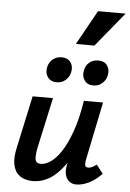

<svg xmlns="http://www.w3.org/2000/svg" viewBox="-59 -926 662 978"><g transform="rotate(5 271.5 -436.5)"><path d="M147 9Q126 9 104.5 2.5Q83 -4 67 -21Q51 -38 45 -70Q39 -102 50 -152L108 -421H212L156 -164Q149 -131 150.5 -106.5Q152 -82 181 -82Q202 -82 228.5 -99.5Q255 -117 281.5 -156.5Q308 -196 331.5 -261Q355 -326 370 -421H429Q406 -303 374.5 -220.5Q343 -138 306 -87.5Q269 -37 229 -14Q189 9 147 9ZM368 7Q348 7 333 -4Q318 -15 312 -37Q306 -59 313 -92L383 -421H468L407 -124Q403 -105 405.5 -94.5Q408 -84 422 -84Q430 -84 439.5 -88Q449 -92 464 -103L498 -59Q465 -25 431.5 -9Q398 7 368 7ZM224 -503Q193 -503 177.5 -524.5Q162 -546 169 -577Q175 -602 193.5 -617Q212 -632 239 -632Q269 -632 284 -612Q299 -592 293 -561Q288 -536 269 -519.5Q250 -503 224 -503ZM411 -503Q380 -503 365 -525Q350 -547 357 -577Q362 -602 380.5 -617Q399 -632 426 -632Q456 -632 471 -612Q486 -592 480 -561Q475 -536 456 -519.5Q437 -503 411 -503ZM304 -706 402 -882H543L399 -706Z"/></g></svg>

Font: Ysabeau Office
Style: Bold Italic
Weight: 700
Italic angle: -12°
Designer: Christian Thalmann (Catharsis Fonts)
Version: Version 2.001;gftools[0.9.30]; featfreeze: tnum,lnum,ss02